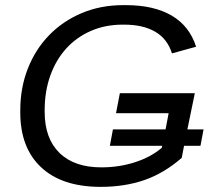

<svg xmlns="http://www.w3.org/2000/svg" viewBox="-20 -718 818 748"><path d="M710 -214H773L761 -150H697L688 -103Q619 -43 542.5 -16.5Q466 10 372 10Q222 10 140.5 -66Q59 -142 59 -280V-288Q59 -376 88.5 -451Q118 -526 171.5 -581Q225 -636 298.5 -667Q372 -698 460 -698H470Q579 -698 648.5 -657.5Q718 -617 744 -536L650 -510Q632 -567 584.5 -594.5Q537 -622 464 -622H458Q390 -622 334 -597.5Q278 -573 238 -529Q198 -485 176 -423.5Q154 -362 154 -289V-282Q154 -179 211.5 -122.5Q269 -66 375 -66Q444 -66 506 -86Q568 -106 610 -142L612 -150H408L420 -214H625L637 -277H432L447 -355H739Z"/></svg>

Font: Libra Sans Modern
Style: Italic
Weight: 400
Italic angle: -12°
Foundry: Stefan Peev, Context Ltd
Version: Version 1.000